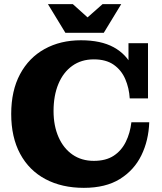

<svg xmlns="http://www.w3.org/2000/svg" viewBox="-20 -890 781 925"><path d="M384 15Q278 15 199 -27Q120 -69 77 -149Q34 -229 34 -341Q34 -453 76.5 -532.5Q119 -612 195 -654Q271 -696 370 -696Q466 -696 527.5 -662.5Q589 -629 619 -566Q649 -503 649 -416H605Q602 -466 583.5 -509Q565 -552 528 -578Q491 -604 432 -604Q372 -604 328.5 -573Q285 -542 261.5 -486Q238 -430 238 -355Q238 -284 262 -229.5Q286 -175 329.5 -145Q373 -115 432 -115Q490 -115 527.5 -139.5Q565 -164 586 -206.5Q607 -249 613 -301H699Q696 -213 661 -141.5Q626 -70 557.5 -27.5Q489 15 384 15ZM649 -416 599 -529V-682H693V-416ZM295 -732 211 -870H331L440 -772H363L474 -870H564L480 -732Z"/></svg>

Font: Montagu Slab 144pt
Style: Bold
Weight: 700
Designer: Florian Karsten
Foundry: Florian Karsten
Version: Version 1.000